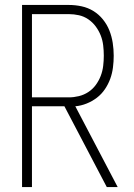

<svg xmlns="http://www.w3.org/2000/svg" viewBox="-20 -755 540 775"><path d="M69 0V-735H258Q284 -735 309.5 -729.5Q335 -724 357 -710.5Q379 -697 395.5 -676.5Q412 -656 421.5 -632Q431 -608 435 -582Q439 -556 439 -530Q439 -507 436 -483Q433 -459 425 -437Q417 -415 403.5 -395Q390 -375 371 -360.5Q352 -346 329.5 -337Q307 -328 284 -326L455 0H411L325 -164L240 -326H109V0ZM109 -362H258Q278 -362 298.5 -367Q319 -372 336.5 -383.5Q354 -395 366.5 -412Q379 -429 386.5 -448.5Q394 -468 396.5 -489Q399 -510 399 -530Q399 -551 396.5 -572Q394 -593 386.5 -612Q379 -631 366.5 -648Q354 -665 336.5 -677Q319 -689 298.5 -693.5Q278 -698 258 -698H109Z"/></svg>

Font: Iosevka SS18 Extralight
Style: Regular
Weight: 200
Monospace: yes
Designer: Belleve Invis
Foundry: Belleve Invis
Version: Version 25.1.1; ttfautohint (v1.8.4)